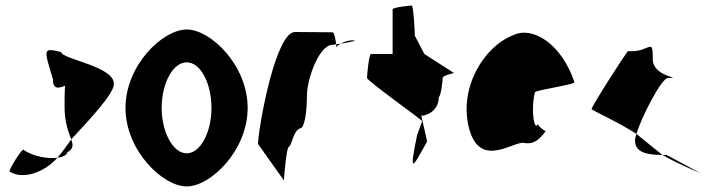

<svg xmlns="http://www.w3.org/2000/svg" viewBox="-20 -662 2586 690"><path d="M14 -46C61 -14 141 -43 186 -95C156 -91 100 -98 64 -124C56 -124 14 -56 14 -46ZM170 -378C170 -340 190 -344 214 -354C212 -333 212 -306 212 -279C212 -218 228 -184 236 -161C308 -239 393 -329 389 -362C389 -424 200 -450 200 -475C135 -490 136 -490 170 -378ZM186 -95C206 -98 221 -105 221 -114C245 -128 243 -140 236 -161C219 -137 203 -114 186 -95Z M431 -274C431 -121 565 8 651 8C737 8 870 -121 870 -274C870 -428 737 -556 651 -556C565 -556 431 -428 431 -274ZM561 -274C561 -362 601 -438 651 -438C701 -438 740 -362 740 -274C740 -188 701 -111 651 -111C601 -111 561 -188 561 -274Z M907 -145 1000 -14C1000 -6 1008 -135 1019 -135C1029 -142 1035 -194 1059 -201C1074 -201 1083 -258 1083 -318C1083 -378 1127 -501 1175 -501C1175 -501 1180 -502 1188 -503C1186 -520 1181 -546 1175 -546C1175 -546 1082 -547 1040 -547C972 -547 912 -225 907 -145ZM1188 -503C1189 -498 1189 -494 1189 -491C1189 -494 1195 -500 1204 -505C1198 -504 1193 -504 1188 -503ZM1204 -505C1234 -510 1273 -517 1246 -517C1230 -517 1215 -511 1204 -505Z M1299 -382C1299 -371 1505 -226 1497 -226L1479 -177C1450 -34 1460 -54 1515 -154L1494 -246C1510 -246 1557 -261 1557 -314C1564 -314 1571 -371 1571 -382C1571 -392 1618 -400 1611 -400L1505 -468L1471 -533C1471 -540 1466 -642 1460 -642C1454 -642 1391 -636 1391 -628V-468H1313C1306 -468 1299 -392 1299 -382Z M1667 -196C1708 -52 1832 -160 1865 -148C1891 -144 1914 -152 1941 -191C1933 -193 1911 -212 1913 -217C1902 -188 1886 -257 1902 -330C1908 -340 2054 -358 2044 -368C1997 -506 1893 -570 1823 -535C1716 -493 1626 -341 1667 -196ZM1913 -217C1913 -217 1913 -218 1913 -218C1913 -218 1913 -217 1913 -217ZM1942 -192 1941 -191C1943 -191 1943 -191 1942 -190Z M2106 -270C2106 -266 2197 -226 2267 -181C2286 -242 2357 -382 2381 -382C2440 -382 2326 -384 2326 -449C2326 -529 2316 -478 2251 -478H2237C2233 -478 2106 -280 2106 -270ZM2262 -158C2262 -109 2315 -106 2361 -105C2331 -129 2297 -156 2267 -181C2264 -171 2262 -163 2262 -158ZM2361 -105C2415 -74 2478 -48 2497 -40L2376 -105ZM2497 -40 2503 -37Z"/></svg>

Font: Ampere
Style: SCUltCnd
Weight: 400
Version: Version 1